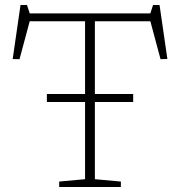

<svg xmlns="http://www.w3.org/2000/svg" viewBox="-20 -752 724 772"><path d="M168.5 -342V-374H515.5V-342ZM322 -693.5H361.5V-31.5L466 -22V0H218V-22L322 -31.5ZM608.5 -666.5H75L102.5 -678L58.5 -514L31 -514.5L62.5 -732H88.5L102 -690.5L79 -698H612.5L582 -690.5L595.5 -732H621.5L653 -515L625.5 -514L581.5 -678Z"/></svg>

Font: Newsreader 9pt ExtraLight
Style: Regular
Weight: 250
Designer: Hugues Gentile
Foundry: Production Type
Version: Version 1.003